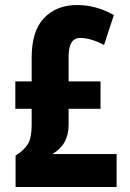

<svg xmlns="http://www.w3.org/2000/svg" viewBox="-20 -837 517 764"><path d="M287 -817Q363 -817 433 -777L394 -658Q341 -686 299 -686Q253 -686 253 -612V-513H380V-404H253V-340Q253 -261 188 -224H444V-93H42V-218Q76 -239 91 -264Q106 -289 106 -339V-404H41V-513H106V-608Q106 -714 155.5 -765.5Q205 -817 287 -817Z"/></svg>

Font: Noto Sans Kannada UI ExtraCondensed ExtraBold
Style: Regular
Weight: 800
Width: 2
Designer: Jelle Bosma - Monotype Design Team
Foundry: Monotype Imaging Inc.
Version: Version 2.005; ttfautohint (v1.8.4.7-5d5b)